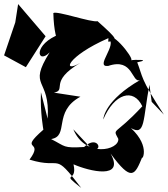

<svg xmlns="http://www.w3.org/2000/svg" viewBox="-43 -839 825 943"><path d="M702 -339 762 -276C644 -456 659 -461 631 -533C706 -548 611 -546 601 -543C619 -551 483 -719 489 -634C537 -640 539 -643 436 -735C408 -727 237 -787 219 -775C223 -600 278 -583 255 -673C115 -622 139 -518 201 -582C90 -404 205 -462 191 -256L158 -386C154 -285 170 -204 170 -202C42 -90 178 -158 102 -55C268 -4 214 -102 356 84C249 0 340 64 318 -32C395 2 572 45 500 -85C604 57 619 22 656 -68C649 -44 702 -115 600 -210C672 -169 658 -251 691 -423ZM406 -109C468 -86 440 -182 370 -117C265 -111 281 -119 208 -156C299 -170 215 -290 352 -364L222 -384C287 -397 194 -437 351 -530C259 -476 285 -562 488 -651C539 -623 419 -508 488 -515C613 -558 603 -428 645 -446C474 -347 465 -262 464 -252C519 -381 613 -408 656 -317C519 -169 509 -213 538 -157C544 -102 377 -61 317 -204ZM32 -729 -23 -567 84 -509 181 -661 46 -819Z"/></svg>

Font: Asimov Silicon
Style: Regular
Weight: 400
Designer: Google
Version: Version 2.000980; 2014